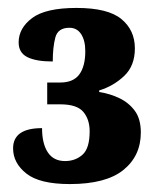

<svg xmlns="http://www.w3.org/2000/svg" viewBox="-20 -844 393 484"><path d="M156 -380Q80 -380 46.5 -406.5Q13 -433 13 -470Q13 -521 86 -521Q86 -482 100.5 -460Q115 -438 144 -438Q170 -438 188 -454Q206 -470 206 -513Q206 -543 190 -562Q174 -581 132 -581H99V-636H132Q165 -636 180 -656.5Q195 -677 195 -715Q195 -742 184.5 -758Q174 -774 155 -774Q126 -774 119.5 -749.5Q113 -725 113 -689Q71 -689 49 -700Q27 -711 27 -737Q27 -773 61 -798.5Q95 -824 173 -824Q252 -824 286 -796Q320 -768 320 -722Q320 -678 293 -652.5Q266 -627 230 -616V-612Q257 -608 281 -596.5Q305 -585 320 -564.5Q335 -544 335 -510Q335 -451 291 -415.5Q247 -380 156 -380Z"/></svg>

Font: Noto Serif Condensed Black
Style: Regular
Weight: 900
Width: 3
Designer: Monotype Design Team
Foundry: Monotype Imaging Inc.
Version: Version 2.015; ttfautohint (v1.8.4.7-5d5b)